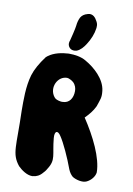

<svg xmlns="http://www.w3.org/2000/svg" viewBox="-104 -1034 762 1103"><g transform="rotate(10 277.5 -482.5)"><path d="M374 -932.6C374 -933.6 373 -934.6 373 -934.6C360.4 -959 346.7 -969.7 328.1 -969.7C325.2 -969.7 321.3 -968.8 317.4 -967.8C294.9 -961.9 284.2 -952.1 276.4 -939.5C269.5 -925.8 264.6 -909.2 262.7 -888.7C261.7 -875 244.1 -803.7 243.2 -801.8C238.3 -789.1 237.3 -778.3 242.2 -767.6C247.1 -757.8 253.9 -752 262.7 -749C266.6 -748 270.5 -747.1 275.4 -747.1C280.3 -747.1 285.2 -748 290 -749C312.5 -757.8 328.1 -777.3 340.8 -796.9C361.3 -828.1 375 -863.3 378.9 -892.6C379.9 -896.5 379.9 -900.4 379.9 -904.3C380.9 -914.1 378.9 -923.8 374 -932.6ZM525.4 -80.1C525.4 -164.1 467.8 -280.3 402.3 -378.9C424.8 -401.4 445.3 -425.8 458 -453.1C459 -454.1 459 -454.1 459 -455.1C472.7 -497.1 480.5 -507.8 475.6 -547.9C467.8 -615.2 404.3 -671.9 348.6 -703.1C320.3 -719.7 283.2 -724.6 252.9 -724.6C248 -724.6 242.2 -724.6 237.3 -723.6C191.4 -720.7 148.4 -706.1 122.1 -681.6C89.8 -638.7 68.4 -599.6 57.6 -564.5C37.1 -494.1 39.1 -417 39.1 -354.5C45.9 -146.5 27.3 -103.5 80.1 -38.1C100.6 -17.6 132.8 4.9 163.1 4.9C165 4.9 167 4.9 168.9 3.9C187.5 2.9 207 -5.9 223.6 -26.4C227.5 -30.3 235.4 -38.1 243.2 -52.7C281.2 -111.3 256.8 -134.8 248 -231.4C244.1 -273.4 262.7 -282.2 283.2 -250C306.6 -215.8 343.8 -134.8 367.2 -70.3C374 -53.7 383.8 -40 394.5 -31.2C414.1 -18.6 454.1 -7.8 477.5 -19.5C502 -31.2 522.5 -55.7 525.4 -80.1ZM300.8 -568.4C316.4 -553.7 321.3 -535.2 321.3 -518.6C321.3 -477.5 300.8 -445.3 261.7 -445.3H252.9C232.4 -448.2 217.8 -454.1 210.9 -464.8C173.8 -513.7 208 -585.9 263.7 -585.9C266.6 -585.9 270.5 -585 273.4 -584C284.2 -580.1 293 -575.2 300.8 -568.4Z"/></g></svg>

Font: Day Care
Style: Regular
Weight: 400
Designer: Noponies
Version: Version 1.000;PS 001.000;hotconv 1.0.88;makeotf.lib2.5.64775